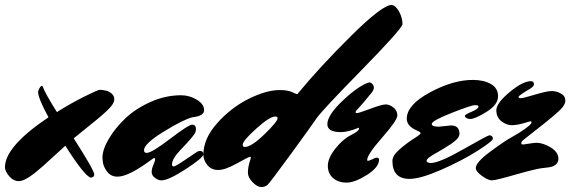

<svg xmlns="http://www.w3.org/2000/svg" viewBox="-31 -706 2305 776"><path d="M336 12Q311 6 233 -117Q217 -103 188 -76Q159 -49 143 -35Q127 -21 106 -4Q67 26 45 26Q23 26 6 6Q-11 -14 -11 -30Q-11 -114 165 -232Q123 -309 123 -335Q123 -340 128.5 -349.5Q134 -359 137.5 -359Q141 -359 142 -355Q153 -326 199 -253Q258 -290 311.5 -316.5Q365 -343 372 -343Q379 -343 382.5 -342.5Q386 -342 395.5 -340Q405 -338 412 -334Q419 -330 425 -322.5Q431 -315 431 -305Q431 -295 423 -283Q415 -271 397 -254.5Q379 -238 362 -224Q302 -175 267 -147Q350 -17 350 -1Q350 10 336 12Z M664 -40Q664 -35 671 -33Q678 -33 719.5 -61.5Q761 -90 766.5 -93Q772 -96 777 -96Q791 -96 791 -82.5Q791 -69 720.5 -23Q650 23 621 23Q609 23 595.5 13Q582 3 582 -10.5Q582 -24 589 -40Q596 -56 596 -61.5Q596 -67 593 -67Q590 -67 587 -65Q490 8 444 8Q418 8 403 -11Q388 -30 385 -49L383 -68Q383 -101 408.5 -144.5Q434 -188 475.5 -227.5Q517 -267 577.5 -294Q638 -321 701 -321Q735 -321 764.5 -303Q794 -285 794 -261Q794 -237 747 -232Q712 -224 631.5 -174.5Q551 -125 551 -99Q551 -88 562 -88Q582 -88 656.5 -145Q731 -202 746 -202Q761 -202 761 -184Q761 -171 751.5 -159.5Q742 -148 738 -143Q730 -133 697 -98.5Q664 -64 664 -40Z M983 -68Q983 -72 978.5 -72Q974 -72 926.5 -45.5Q879 -19 851 -19Q823 -19 807 -39Q791 -59 791 -81Q791 -146 847.5 -209Q904 -272 975 -307Q1046 -342 1099 -342Q1132 -342 1149 -334Q1166 -326 1168 -326H1170Q1172 -326 1172 -327Q1261 -435 1387.5 -560.5Q1514 -686 1552 -686Q1568 -684 1581.5 -660Q1595 -636 1596 -608Q1590 -586 1429 -421.5Q1268 -257 1248.5 -228Q1229 -199 1145 -84Q1061 31 1051 40.5Q1041 50 1025 50Q1009 50 990 30.5Q971 11 971 -8Q971 -27 977 -48ZM1081 -235Q1059 -235 1004.5 -186Q950 -137 950 -121Q950 -112 958 -112Q985 -112 1038 -163.5Q1091 -215 1091 -228Q1091 -235 1081 -235Z M1461 -373Q1468 -373 1474 -366.5Q1480 -360 1480 -351.5Q1480 -343 1470 -330Q1431 -282 1418.5 -269.5Q1406 -257 1406 -253Q1406 -249 1412.5 -249Q1419 -249 1466 -266.5Q1513 -284 1528 -284Q1543 -284 1559 -271.5Q1575 -259 1575 -239.5Q1575 -220 1514 -150.5Q1453 -81 1453 -60Q1453 -56 1456 -56Q1461 -56 1474 -62.5Q1487 -69 1490 -69Q1501 -69 1501 -61Q1501 -30 1452 1Q1403 32 1369.5 32Q1336 32 1315 13.5Q1294 -5 1294 -36Q1294 -67 1324.5 -105.5Q1355 -144 1387.5 -160Q1420 -176 1420 -186Q1420 -189 1419 -190Q1375 -172 1347 -172Q1292 -172 1292 -204Q1292 -241 1356 -301Q1420 -361 1461 -373Z M1743 -194 1792 -199Q1826 -199 1826 -165Q1826 -147 1793 -125Q1760 -103 1726.5 -84.5Q1693 -66 1693 -56Q1693 -49 1709 -47Q1744 -47 1842 -103Q1940 -159 1947 -159Q1961 -159 1961 -145Q1960 -135 1897.5 -95.5Q1835 -56 1751.5 -19.5Q1668 17 1624 17Q1555 17 1555 -56Q1555 -77 1583.5 -102Q1612 -127 1640.5 -145Q1669 -163 1669 -167.5Q1669 -172 1655 -178Q1613 -196 1613 -226Q1613 -282 1706.5 -332.5Q1800 -383 1880 -383Q1924 -383 1953 -366.5Q1982 -350 1982 -316.5Q1982 -283 1935.5 -254Q1889 -225 1869 -225Q1861 -225 1854.5 -229Q1848 -233 1848 -238Q1848 -243 1875.5 -254.5Q1903 -266 1903 -276Q1903 -281 1888.5 -281Q1874 -281 1794 -249.5Q1714 -218 1714 -205Q1714 -194 1743 -194Z M2084 -122Q2129 -129 2136 -129Q2164 -129 2195 -110Q2226 -91 2226 -64Q2226 -50 2214.5 -40Q2203 -30 2172.5 -28Q2142 -26 2057 -1.5Q1972 23 1957 23Q1942 23 1917 5Q1892 -13 1892 -27Q1892 -50 1951 -93.5Q2010 -137 2037 -151.5Q2064 -166 2090.5 -185Q2117 -204 2117 -210Q2117 -216 2114.5 -216Q2112 -216 2085 -208Q2058 -200 2037 -200Q2016 -200 1995.5 -216Q1975 -232 1975 -260.5Q1975 -289 2028.5 -333.5Q2082 -378 2115 -378Q2127 -378 2127 -365Q2127 -358 2114 -349Q2065 -320 2065 -314.5Q2065 -309 2074 -309Q2083 -309 2131 -323.5Q2179 -338 2198.5 -338Q2218 -338 2236 -328Q2254 -318 2254 -300Q2254 -282 2232 -261Q2210 -240 2175 -212Q2140 -184 2111 -161.5Q2082 -139 2079 -135.5Q2076 -132 2076 -127Q2076 -122 2084 -122Z"/></svg>

Font: Mrs Sheppards
Style: Regular
Weight: 400
Version: Version 1.000